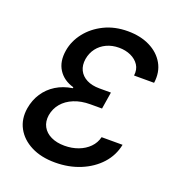

<svg xmlns="http://www.w3.org/2000/svg" viewBox="-135 -847 895 967"><g transform="rotate(20 313.0 -363.5)"><path d="M266.1 9.8Q191.4 9.8 137.7 -17.6Q84 -44.9 58.3 -92.3Q32.7 -139.6 42.5 -199.7Q50.3 -245.6 74 -281.7Q97.7 -317.9 135.7 -341.6Q173.8 -365.2 223.1 -372.6L224.1 -377.9Q169.4 -393.1 142.3 -435.3Q115.2 -477.5 125.5 -539.1Q134.3 -592.3 169.7 -637.5Q205.1 -682.6 260.7 -710Q316.4 -737.3 386.7 -737.3Q454.1 -737.3 504.9 -712.2Q555.7 -687 581.3 -642.1Q606.9 -597.2 598.6 -538.1H491.2Q495.6 -571.3 480.2 -594.7Q464.8 -618.2 436.5 -631.1Q408.2 -644 373 -644Q336.4 -644 306.6 -630.1Q276.9 -616.2 257.8 -591.3Q238.8 -566.4 232.9 -532.7Q227.5 -498 240.2 -472.2Q252.9 -446.3 281 -431.9Q309.1 -417.5 349.6 -417.5H411.1L396.5 -326.7H334.5Q284.7 -326.7 246.6 -311Q208.5 -295.4 185.3 -267.8Q162.1 -240.2 155.8 -203.6Q150.4 -168.5 164.8 -141.8Q179.2 -115.2 209.7 -100.6Q240.2 -85.9 282.2 -85.9Q321.8 -85.9 355.7 -98.6Q389.6 -111.3 412.8 -134.8Q436 -158.2 443.8 -190.4H556.2Q544.4 -130.9 503.7 -85.9Q462.9 -41 401.4 -15.6Q339.8 9.8 266.1 9.8Z"/></g></svg>

Font: Inter Medium
Style: Italic
Weight: 500
Italic angle: -9.3988°
Designer: Rasmus Andersson
Foundry: rsms
Version: Version 4.001;git-66647c0bb